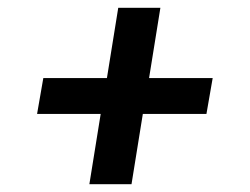

<svg xmlns="http://www.w3.org/2000/svg" viewBox="-20 -586 640 492"><path d="M209 -114 238 -294H75L91 -386H254L283 -566H391L362 -386H525L509 -294H346L317 -114Z"/></svg>

Font: Iosevka Aile Semibold Oblique
Style: Regular
Weight: 600
Italic angle: -9°
Designer: Belleve Invis
Foundry: Belleve Invis
Version: Version 31.1.0; ttfautohint (v1.8.4)